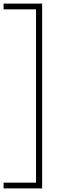

<svg xmlns="http://www.w3.org/2000/svg" viewBox="-40 -828 353 1068"><path d="M-20 220V188H160.5V-776H-20V-808H194.5V220Z"/></svg>

Font: Encode Sans Semi Condensed Thin
Style: Regular
Weight: 100
Width: 4
Designer: Multiple Designers
Foundry: Impallari Type
Version: Version 3.000; ttfautohint (v1.8.3) -l 8 -r 50 -G 200 -x 14 